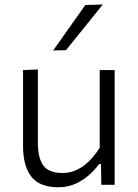

<svg xmlns="http://www.w3.org/2000/svg" viewBox="-20 -798 596 829"><path d="M231.5 10.5Q151 10.5 115.2 -35.5Q79.5 -81.5 79.5 -167.5Q79.5 -200 79.5 -224.2Q79.5 -248.5 79.5 -271.5Q79.5 -314.5 79.5 -351.5Q79.5 -388.5 79.5 -423.5Q79.5 -458.5 79.5 -495.5L143.5 -498Q143.5 -443 143.5 -389.5Q143.5 -336 143.5 -276.5V-180.5Q143.5 -116.5 166.8 -83.8Q190 -51 250.5 -51Q285 -51 314.2 -65.8Q343.5 -80.5 367.5 -105.2Q391.5 -130 410.5 -160V-276.5Q410.5 -336 410.5 -388Q410.5 -440 410.5 -495.5H475Q475 -440 475 -387.5Q475 -335 475 -271.5V-219.5Q475 -158.5 475 -107Q475 -55.5 475 0H417.5L416 -90H408Q392.5 -68 367.2 -44.8Q342 -21.5 308 -5.5Q274 10.5 231.5 10.5ZM209.5 -580Q244.5 -629.5 279.5 -679Q314.5 -728.5 348.5 -776.5L424 -778.5Q397 -745 370.2 -712Q343.5 -679 317.5 -646.5Q291.5 -614 265 -581.5Z"/></svg>

Font: Commissioner Thin Light
Style: Regular
Weight: 300
Version: Version 1.000